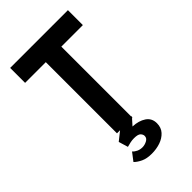

<svg xmlns="http://www.w3.org/2000/svg" viewBox="-284 -825 1154 1154"><g transform="rotate(-45 292.5 -248.5)"><path d="M47 -732H538V-605H355V0H223V-605H47ZM210 141Q220 153 236.5 160.5Q253 168 272 168Q291 168 310.5 158Q330 148 330 129Q330 116 319 104.5Q308 93 274 93Q258 93 242 96.5Q226 100 212 104L194 44L263 -11L360 -10L318 37Q369 39 402.5 61.5Q436 84 436 127Q436 164 414 188Q392 212 358 223.5Q324 235 285 235Q243 235 215.5 222Q188 209 171 192Z"/></g></svg>

Font: Reem Kufi SemiBold
Style: Regular
Weight: 600
Designer: Khaled Hosny
Version: Version 1.001